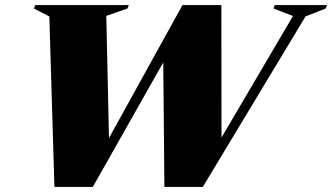

<svg xmlns="http://www.w3.org/2000/svg" viewBox="-20 -735 1306 755"><path d="M1132 -672 1055.5 -701.5 1060.5 -715H1265.5L1260.5 -701.5L1181.5 -670.5L777.5 0H626.5L622 -489.5L345 0H194L174 -670L113.5 -701.5L118.5 -715H486.5L481 -701.5L398 -672.5L408.5 -192L697.5 -715H850.5L851 -194Z"/></svg>

Font: Newsreader 72pt ExtraBold
Style: Italic
Weight: 800
Italic angle: -17°
Designer: Hugues Gentile
Foundry: Production Type
Version: Version 1.003; ttfautohint (v1.8.3)